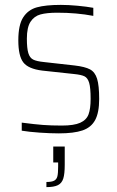

<svg xmlns="http://www.w3.org/2000/svg" viewBox="-20 -538 481 786"><path d="M69 -3V-36Q123 -29 156 -26.5Q189 -24 233 -24Q283 -24 308.5 -35.5Q334 -47 342.5 -70Q351 -93 351 -133Q351 -179 345 -199Q339 -219 326 -225.5Q313 -232 283 -235L153 -249Q96 -256 75.5 -282.5Q55 -309 55 -373Q55 -436 75 -467Q95 -498 131 -508Q167 -518 229 -518Q260 -518 297.5 -514.5Q335 -511 362 -506V-473Q294 -486 214 -486Q172 -486 146 -479Q120 -472 105 -449Q90 -426 90 -380Q90 -340 96 -320.5Q102 -301 116 -294Q130 -287 160 -284L285 -270Q328 -265 348.5 -254Q369 -243 377.5 -215.5Q386 -188 386 -133Q386 -77 369.5 -46.5Q353 -16 317.5 -4Q282 8 221 8Q186 8 142.5 5Q99 2 69 -3ZM218 144V127H198V62H245V137Q245 174 239 193Q233 212 217 220Q201 228 170 228V207Q192 207 202 201.5Q212 196 215 183.5Q218 171 218 144Z"/></svg>

Font: Saira Semi Condensed Thin
Style: Regular
Weight: 100
Width: 4
Designer: Hector Gatti with collaboration of the Omnibus-Type team
Foundry: Omnibus-Type
Version: Version 1.001; ttfautohint (v1.8)